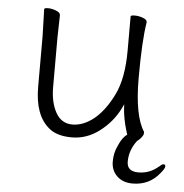

<svg xmlns="http://www.w3.org/2000/svg" viewBox="-49 -527 714 746"><g transform="rotate(5 308.0 -154.5)"><path d="M522 -33V-26Q522 -22 520 -20V-19Q511 -4 499 4L498 5Q469 43 469 88Q469 126 513.5 126Q558 126 592 96H593Q602 86 609 86Q616 86 616 94Q616 102 600 121Q560 171 495 171Q457 171 434 149Q411 127 411 92.5Q411 58 425 30Q439 -4 458 -16L453 -32Q440 -76 437 -114L436 -133L428 -116Q401 -62 351.5 -24.5Q302 13 244 13Q186 13 155 -13Q97 -60 97 -171V-368L94 -474Q94 -479 109 -479Q124 -479 140.5 -472.5Q157 -466 157 -456L155 -368V-175Q155 -116 177 -76.5Q199 -37 242 -37Q285 -37 327 -71Q368 -105 399.5 -169.5Q431 -234 431 -342V-475Q431 -480 447 -480Q463 -480 479 -474Q495 -468 495 -459V-457Q483 -385 483 -239Q483 -93 522 -33Z"/></g></svg>

Font: ToneOZ-Pinyin-WenKai-Light
Style: Light
Weight: 300
Designer: Fontworks Inc.
Foundry: ToneOZ
Version: Version 0.240331